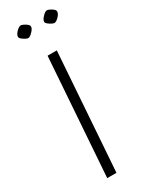

<svg xmlns="http://www.w3.org/2000/svg" viewBox="-208 -828 667 865"><g transform="rotate(-30 125.0 -395.5)"><path d="M78 -724Q73 -724 63.5 -729Q54 -734 46.5 -740.5Q39 -747 40 -753Q40 -759 44 -765.5Q48 -772 54 -778Q60 -784 66 -787.5Q72 -791 76 -791Q81 -791 90.5 -786.5Q100 -782 107.5 -775.5Q115 -769 114 -762Q114 -756 109.5 -749.5Q105 -743 99 -737Q93 -731 87.5 -727.5Q82 -724 78 -724ZM214 -724Q209 -724 199.5 -729Q190 -734 182.5 -740.5Q175 -747 176 -753Q176 -759 180.5 -765.5Q185 -772 191 -778Q197 -784 202.5 -787.5Q208 -791 212 -791Q217 -791 226.5 -786.5Q236 -782 243.5 -775.5Q251 -769 250 -762Q250 -756 246 -749.5Q242 -743 236 -737Q230 -731 224 -727.5Q218 -724 214 -724ZM70 0 113 -612H161L118 0Z"/></g></svg>

Font: Ancizar Sans Thin
Style: Italic
Weight: 100
Italic angle: -4°
Designer: Cesar Puertas, Viviana Monsalve, Julian Moncada, Julian Prieto, Jose Castro, Mariel Hernandez, Felipe Aragon, Sara Alarc
Version: Version 8.100